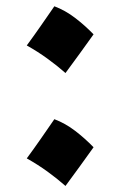

<svg xmlns="http://www.w3.org/2000/svg" viewBox="-20 -680 389 621"><path d="M155.8 -659.7Q191.3 -646.3 222.9 -622.1Q254.6 -597.9 282.6 -568.9Q260.5 -538.3 238 -506.9Q215.4 -475.5 191.8 -443.8Q164.4 -468 133.2 -490.5Q102.1 -513.1 66.6 -533Q90.3 -565.2 112.3 -596.9Q134.3 -628.6 155.8 -659.7ZM155.8 -294.5Q191.3 -281.1 222.9 -256.9Q254.6 -232.7 282.6 -203.7Q260.5 -173.1 238 -141.7Q215.4 -110.3 191.8 -78.6Q164.4 -102.7 133.2 -125.3Q102.1 -147.8 66.6 -167.7Q90.3 -199.9 112.3 -231.6Q134.3 -263.3 155.8 -294.5Z"/></svg>

Font: Pinar-FD ExtraBold
Style: Regular
Weight: 800
Designer: Amin Abedi
Version: Version 3.000